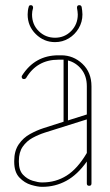

<svg xmlns="http://www.w3.org/2000/svg" viewBox="-20 -719 427 743"><path d="M334 -9Q334 0 325 0Q316 0 316 -9V-94Q280 -43 237 -19.5Q194 4 144 4H142Q126 4 100.5 -3.5Q75 -11 55 -32Q35 -53 35 -93V-96Q35 -135 52.5 -160.5Q70 -186 96.5 -200.5Q123 -215 148 -223L226 -248V-488Q222 -488 217 -488H206Q123 -488 81 -417Q78 -413 73 -413Q64 -413 64 -422Q64 -425 65 -426Q115 -505 206 -505H217Q264 -505 299 -472Q334 -439 334 -385ZM316 -385Q316 -425 295 -451Q274 -477 243 -485V-253L316 -276ZM142 -13H144Q196 -13 238 -39.5Q280 -66 316 -127V-257L154 -206Q129 -198 106 -185.5Q83 -173 68 -151.5Q53 -130 53 -96V-93Q53 -60 69 -43Q85 -26 106.5 -19.5Q128 -13 142 -13ZM278 -688V-690Q278 -699 287 -699Q294 -699 296 -692Q297 -686 298 -678Q299 -670 299 -663Q299 -634 284.5 -609.5Q270 -585 246 -570.5Q222 -556 193 -556Q150 -556 118.5 -587Q87 -618 87 -663Q87 -670 88 -678Q89 -686 91 -692Q92 -699 99 -699Q108 -699 108 -689V-688Q106 -682 105 -675.5Q104 -669 104 -663Q104 -624 130 -598.5Q156 -573 193 -573Q230 -573 255.5 -599Q281 -625 281 -663Q281 -669 280 -675.5Q279 -682 278 -688Z"/></svg>

Font: Libertine Sup Thin
Style: Regular
Weight: 100
Designer: Bastien Sozeau
Foundry: NBR — Bastien Sozeau
Version: Version 2.003; ttfautohint (v1.8.4.7-5d5b);gftools[0.9.33]